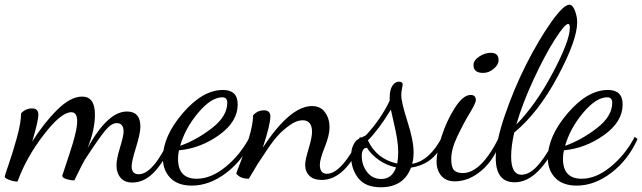

<svg xmlns="http://www.w3.org/2000/svg" viewBox="-55 -740 2713 811"><path d="M259 22Q243 22 225.5 16.5Q208 11 208 2Q208 0 239.5 -93.5Q271 -187 271 -228Q271 -266 246 -266Q203 -266 129.5 -170.5Q56 -75 19 27Q4 27 -15.5 20Q-35 13 -35 6Q-35 2 -18 -47Q-1 -96 16.5 -159Q34 -222 34 -261Q53 -282 80 -282Q107 -282 107 -256Q107 -229 81 -142Q130 -220 186.5 -276Q243 -332 292 -332Q346 -332 346 -256Q346 -191 315 -115Q400 -269 481 -269Q538 -269 538 -205Q538 -177 519.5 -117.5Q501 -58 501 -38Q501 -4 531 -4Q593 -4 665 -162L677 -148Q649 -74 604 -21.5Q559 31 504 31Q471 31 454 10.5Q437 -10 437 -42Q437 -68 452 -117Q467 -166 467 -184Q467 -220 438 -220Q415 -220 388.5 -187.5Q362 -155 307 -71Q295 -53 259 22Z M949 -299Q949 -226 871 -170Q793 -114 701 -105Q697 -88 697 -69Q697 15 776 15Q837 15 899 -36Q961 -87 1000 -162L1012 -153Q972 -64 901 -10Q830 44 755 44Q696 44 664.5 11.5Q633 -21 633 -72Q633 -164 717 -262Q801 -360 887 -360Q949 -360 949 -299ZM884 -329Q837 -329 782 -263.5Q727 -198 706 -124Q776 -149 840.5 -199Q905 -249 905 -306Q905 -329 884 -329Z M943 -7Q943 -10 960.5 -54Q978 -98 996 -156.5Q1014 -215 1014 -253Q1033 -274 1060 -274Q1087 -274 1087 -248Q1087 -214 1055 -116Q1170 -292 1263 -292Q1299 -292 1318 -265.5Q1337 -239 1337 -202Q1337 -169 1316.5 -118Q1296 -67 1296 -44Q1296 -6 1326 -6Q1388 -6 1466 -162L1477 -149Q1405 20 1304 20Q1270 20 1252 2.5Q1234 -15 1234 -44Q1234 -64 1248.5 -111.5Q1263 -159 1263 -183Q1263 -232 1223 -232Q1199 -232 1171.5 -213Q1144 -194 1123 -172Q1102 -150 1073.5 -108Q1045 -66 1032.5 -46Q1020 -26 996 15Q959 15 943 -7Z M1428 -80Q1428 -107 1436.5 -125.5Q1445 -144 1455.5 -150.5Q1466 -157 1477.5 -162Q1489 -167 1492 -170Q1556 -240 1591 -315V-327Q1591 -361 1602.5 -378Q1614 -395 1630 -395Q1646 -395 1646 -382Q1646 -380 1643 -366Q1640 -352 1640 -338Q1640 -308 1666 -227Q1692 -146 1692 -97Q1692 -70 1686 -48Q1760 -61 1812 -161L1821 -151Q1786 -48 1681 -32Q1650 51 1553 51Q1488 51 1458 12Q1428 -27 1428 -80ZM1627 -96Q1627 -124 1622 -155Q1617 -186 1608 -223.5Q1599 -261 1596 -277Q1545 -193 1499 -147Q1536 -68 1623 -49Q1627 -75 1627 -96ZM1555 16Q1601 16 1618 -33Q1578 -41 1545 -64.5Q1512 -88 1495 -116Q1473 -115 1473 -81Q1473 -43 1495.5 -13.5Q1518 16 1555 16Z M1933 -339Q1955 -339 1955 -317Q1955 -305 1929 -262Q1903 -219 1877 -164.5Q1851 -110 1851 -69Q1851 -34 1862.5 -21.5Q1874 -9 1900 -9Q1978 -9 2054 -162L2063 -152Q2035 -68 1980.5 -21Q1926 26 1866 26Q1829 26 1809 2.5Q1789 -21 1789 -58Q1789 -97 1810 -163Q1831 -229 1866 -284Q1901 -339 1933 -339ZM1986 -432Q1945 -432 1945 -465Q1945 -485 1969 -501Q1993 -517 2018 -517Q2051 -517 2051 -486Q2051 -467 2030.5 -449.5Q2010 -432 1986 -432Z M2383 -646Q2383 -571 2301 -417.5Q2219 -264 2117 -180Q2104 -122 2104 -79Q2104 -2 2148 -2Q2185 -2 2223.5 -49Q2262 -96 2292 -162L2307 -154Q2221 30 2119 30Q2039 30 2039 -73Q2039 -141 2078 -254.5Q2117 -368 2168.5 -469.5Q2220 -571 2272.5 -645.5Q2325 -720 2350 -720Q2364 -720 2373.5 -695Q2383 -670 2383 -646ZM2345 -639Q2331 -639 2289.5 -574.5Q2248 -510 2200 -407Q2152 -304 2126 -214Q2208 -297 2280 -432.5Q2352 -568 2352 -623Q2352 -639 2345 -639Z M2575 -299Q2575 -226 2497 -170Q2419 -114 2327 -105Q2323 -88 2323 -69Q2323 15 2402 15Q2463 15 2525 -36Q2587 -87 2626 -162L2638 -153Q2598 -64 2527 -10Q2456 44 2381 44Q2322 44 2290.5 11.5Q2259 -21 2259 -72Q2259 -164 2343 -262Q2427 -360 2513 -360Q2575 -360 2575 -299ZM2510 -329Q2463 -329 2408 -263.5Q2353 -198 2332 -124Q2402 -149 2466.5 -199Q2531 -249 2531 -306Q2531 -329 2510 -329Z"/></svg>

Font: Dancing Script
Style: Regular
Weight: 400
Designer: Pablo Impallari
Foundry: Pablo Impallari. www.impallari.com
Version: Version 1.002